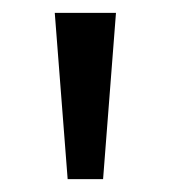

<svg xmlns="http://www.w3.org/2000/svg" viewBox="-20 -734 265 298"><path d="M160 -714 140 -456H85L65 -714Z"/></svg>

Font: Noto Sans Tai Le
Style: Regular
Weight: 400
Designer: Monotype Design Team
Foundry: Monotype Imaging Inc.
Version: Version 2.002; ttfautohint (v1.8.4.7-5d5b)